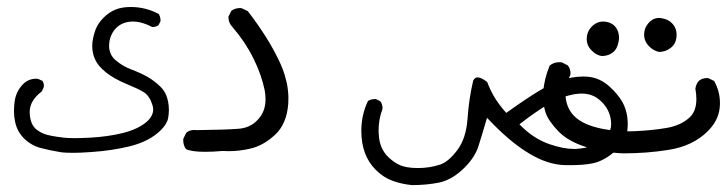

<svg xmlns="http://www.w3.org/2000/svg" viewBox="-20 -272 2079 549"><path d="M83.5 -46.9Q59.6 -46.9 43.5 -28.8Q24.4 -7.8 21.5 21.5Q20 32.2 20 46.9Q20 61.5 23.2 76.4Q26.4 91.3 32.7 102.5Q39.1 114.3 49.3 124.5Q70.3 144.5 97.2 151.4Q125.5 158.7 156.2 163.6Q168.9 165 189.7 165Q210.4 165 242.7 162.6Q298.8 158.7 348.1 147Q406.7 133.3 440.4 99.6Q458 82 460.9 64.9Q462.9 54.2 462.9 42Q462.9 29.8 460.7 19Q458.5 8.3 455.6 1Q449.7 -13.2 439 -23.9Q421.4 -41 401.9 -52.2Q381.8 -63.5 356.4 -73Q331.1 -82.5 311.5 -99.1L307.6 -102.5Q292 -118.2 292 -140.6Q292 -154.8 296.4 -167Q301.8 -181.2 311.5 -191.4Q330.6 -210.4 360.4 -210.4Q370.6 -210.4 380.9 -208Q398.4 -203.6 415 -194.8Q415.5 -194.8 416 -194.8Q426.3 -194.8 433.6 -200.2L439 -211.9Q439 -212.4 439 -214.4Q439 -216.3 438.5 -219.7Q437.5 -226.1 434.1 -231.9Q396.5 -252 354 -252Q329.1 -252 311.5 -245.1Q292.5 -237.8 276.1 -221.4Q259.8 -205.1 252.9 -186.5Q243.7 -160.6 243.7 -140.6Q243.7 -120.6 251.5 -103Q259.8 -83.5 283.2 -64.9Q306.6 -46.4 341.1 -32.2Q375.5 -18.1 390.6 -8.8Q407.7 2 415.5 27.3Q418 34.2 418 41Q418 60.5 397.9 77.6Q373.5 97.7 331.1 108.4Q289.1 118.7 238.3 121.6Q212.9 123 193.8 123Q174.8 123 162.1 121.6Q121.1 116.7 106.4 110.8Q93.8 106 83 97.2Q65.9 82.5 64.9 49.3Q64.9 48.8 64.9 47.9Q64.9 15.6 99.6 -10.7L105 -22.5Q105.5 -24.4 105.5 -26.4Q105.5 -35.2 101.1 -41L88.9 -46.4Q86.4 -46.9 83.5 -46.9Z M616.2 159.7Q624 160.2 634.3 160.2Q665.5 160.2 696.3 152.8Q732.9 144.5 766.6 113.3Q799.8 82.5 804.2 24.9Q804.7 17.1 804.7 7.3Q804.7 -2.4 802.7 -18.8Q800.8 -35.2 794.4 -56.4Q788.1 -77.6 777.3 -99.6Q746.1 -165.5 688.5 -240.2L670.9 -248.5Q668.9 -249 667 -249Q652.3 -249 641.6 -241.2L633.3 -224.6Q633.3 -223.1 633.3 -221.7Q633.3 -206.5 645 -194.3Q681.2 -152.3 704.3 -105.7Q727.5 -59.1 736.8 -14.2Q739.3 0 739.3 12.2Q739.3 48.3 715.3 72.3Q694.3 93.8 662.1 96.2Q626.5 99.1 542 100.1H541.5Q538.6 99.6 536.1 99.6Q522 99.6 512.7 107.4L504.4 124Q503.9 126.5 503.9 128.4Q503.9 143.6 511.7 154.3Q527.8 162.1 566.9 162.1Q587.9 162.1 616.2 159.7Z M1013.2 102.5Q1013.2 172.4 1054.2 213.4Q1076.2 235.4 1102.3 244.9Q1128.4 254.4 1157.7 257.3Q1199.7 257.3 1235.8 250Q1273.9 241.7 1308.1 207.5Q1337.9 177.7 1347.7 147Q1358.4 113.3 1372.6 64.9Q1386.2 79.1 1391.1 84Q1445.3 138.7 1494.1 167.5Q1545.9 198.7 1595.7 200.2Q1604 200.2 1616 200.2Q1627.9 200.2 1645.3 199Q1662.6 197.8 1678.2 194.3Q1709.5 186.5 1740.2 159.2Q1770.5 132.3 1773.9 100.1Q1774.9 91.3 1774.9 82.5Q1774.9 47.4 1759.8 20Q1748.5 0 1727.1 -20.5Q1696.8 -50.3 1659.2 -52.7Q1653.8 -53.2 1648.4 -53.2Q1614.3 -53.2 1577.6 -40.5Q1534.7 -25.9 1433.1 46.9L1427.7 50.8L1423.3 45.9Q1404.3 23.9 1392.8 4.2Q1381.3 -15.6 1373 -37.6Q1356 -50.8 1345.7 -50.8Q1337.9 -50.8 1333 -41.5Q1320.8 10.3 1316.9 66.9Q1313 123.5 1287.6 157.2Q1262.2 190.9 1238.3 198.7Q1208.5 208.5 1174.8 208.5Q1140.6 208.5 1121.6 199.2Q1105.5 191.9 1089.4 176.3Q1064.9 151.9 1063 111.8Q1062.5 106.4 1062.5 101.6Q1062.5 68.8 1073.7 39.6Q1073.7 38.6 1073.7 35.4Q1073.7 32.2 1072.3 27.1Q1070.8 22 1067.4 17.6L1054.7 11.2Q1053.7 11.2 1053.2 11.2Q1041 11.2 1032.2 16.6Q1013.2 56.2 1013.2 102.5ZM1619.6 153.8Q1591.3 153.8 1552.2 140.6Q1507.8 125.5 1471.2 89.4L1465.3 83.5L1472.2 78.1Q1507.3 50.8 1545.4 27.3Q1584.5 3.9 1624 -2.9Q1633.8 -4.4 1643.1 -4.4Q1671.9 -4.4 1691.9 11.7Q1718.8 33.2 1725.6 64.5Q1727.5 73.7 1727.5 82Q1727.5 102.5 1715.3 117.7Q1698.7 137.2 1677.2 143.6Q1656.7 151.9 1627 153.8Q1623.5 153.8 1619.6 153.8Z M1533.2 2.4Q1533.2 29.8 1540 49.8Q1548.3 74.2 1576.7 103.5Q1604.5 132.3 1655.8 148.4Q1707 164.6 1762.7 166.5Q1829.6 166.5 1890.6 156.7Q1960.9 146 2003.9 103Q2033.2 73.7 2037.6 38.6Q2038.6 30.3 2038.6 22Q2038.6 -10.3 2022 -40.5L2005.9 -48.3Q2003.9 -48.8 2002 -48.8Q1987.3 -48.8 1978 -40.5Q1970.2 -31.2 1968.3 -18.6Q1971.2 -2.9 1971.2 10.7Q1971.2 45.9 1952.1 63.5Q1927.2 86.9 1885 94Q1842.8 101.1 1795.9 103Q1787.1 103.5 1779.3 103.5Q1771.5 103.5 1759.8 103Q1732.9 102.1 1701.7 96.2Q1647.5 85.4 1622.1 60.1Q1602.1 40 1597.7 9.3Q1596.7 2.4 1596.7 -4.9Q1596.7 -31.7 1610.8 -57.6Q1611.3 -60.1 1611.3 -64Q1611.3 -67.9 1609.6 -73.7Q1607.9 -79.6 1603.5 -85L1586.4 -93.8Q1582.5 -94.2 1579.1 -94.2Q1563.5 -94.2 1551.8 -84.5Q1535.6 -45.4 1533.7 -10.3Q1533.2 -3.9 1533.2 2.4ZM1750 -164.6Q1750 -179.7 1742.2 -191.9Q1731 -208 1710 -210Q1707.5 -210.4 1705.1 -210.4Q1686.5 -210.4 1672.4 -196.3Q1657.7 -181.6 1657.7 -160.6Q1657.7 -141.6 1671.6 -127.7Q1685.5 -113.8 1700.7 -111.8Q1719.2 -111.8 1732.4 -122.1Q1745.1 -131.8 1749 -153.8Q1750 -159.2 1750 -164.6ZM1914.6 -172.4Q1914.6 -192.9 1900.9 -206.1Q1890.6 -216.8 1872.6 -219.7Q1868.2 -220.7 1864.3 -220.7Q1844.2 -220.7 1830.6 -201.2Q1821.8 -189 1821.8 -172.9Q1821.8 -153.8 1836.4 -139.2Q1848.6 -127 1864.3 -123.5Q1882.8 -123.5 1897.5 -134.8Q1914.6 -147.5 1914.6 -172.4Z"/></svg>

Font: Bakudai
Style: ExtraLight
Weight: 200
Version: Version 1.48